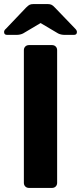

<svg xmlns="http://www.w3.org/2000/svg" viewBox="-43 -921 397 941"><path d="M-8 -750Q-23 -750 -23 -764Q-23 -773 -14 -780L85 -884Q96 -895 103 -898Q110 -901 120 -901H192Q201 -901 208.5 -898Q216 -895 226 -884L326 -780Q334 -772 334 -764Q334 -750 319 -750H275Q256 -750 242 -757L156 -808L70 -757Q56 -750 37 -750ZM99 0Q88 0 81 -7Q74 -14 74 -25V-675Q74 -686 81 -693Q88 -700 99 -700H212Q223 -700 230 -693Q237 -686 237 -675V-25Q237 -14 230 -7Q223 0 212 0Z"/></svg>

Font: Fz Rubik SemBd
Style: Regular
Weight: 600
Designer: Hubert and Fischer
Foundry: Hubert and Fischer
Version: Vit hóa bi FontZin.com